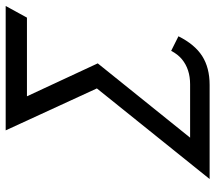

<svg xmlns="http://www.w3.org/2000/svg" viewBox="-60 -680 740 659"><g transform="rotate(-90 309.5 -350.0)"><path d="M350 -67H167L422 -384L309 -627H579L619 -700H192L336 -387L25 0H348Q407 0 447 -25.5Q487 -51 515 -107L465 -132Q453 -109 436 -95Q419 -81 397.5 -74Q376 -67 350 -67Z"/></g></svg>

Font: Advent Pro Medium
Style: Italic
Weight: 500
Italic angle: -12°
Version: Version 3.000